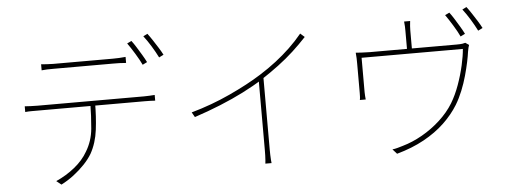

<svg xmlns="http://www.w3.org/2000/svg" viewBox="-54 -987 3108 1173"><g transform="rotate(-5 1500.0 -400.0)"><path d="M219 -707Q238 -706 254 -704.5Q270 -703 293 -703Q309 -703 345.5 -703Q382 -703 429 -703Q476 -703 522.5 -703Q569 -703 605.5 -703Q642 -703 658 -703Q675 -703 697 -704Q719 -705 737 -707V-670Q718 -672 696.5 -672.5Q675 -673 658 -673Q642 -673 605.5 -673Q569 -673 522.5 -673Q476 -673 429.5 -673Q383 -673 346.5 -673Q310 -673 295 -673Q271 -673 253 -672.5Q235 -672 219 -670ZM97 -460Q116 -459 134 -458Q152 -457 175 -457Q186 -457 224.5 -457Q263 -457 319 -457Q375 -457 439.5 -457Q504 -457 568.5 -457Q633 -457 688.5 -457Q744 -457 781.5 -457Q819 -457 829 -457Q845 -457 861.5 -458Q878 -459 894 -460V-425Q880 -426 862.5 -426.5Q845 -427 829 -427Q819 -427 781.5 -427Q744 -427 688.5 -427Q633 -427 568.5 -427Q504 -427 439.5 -427Q375 -427 319 -427Q263 -427 224.5 -427Q186 -427 175 -427Q152 -427 134.5 -427Q117 -427 97 -425ZM527 -449Q527 -359 517 -279Q507 -199 472 -136Q453 -104 423 -72.5Q393 -41 356.5 -13Q320 15 279 36L249 12Q312 -16 364 -58Q416 -100 445 -151Q483 -213 490 -288.5Q497 -364 498 -449ZM781 -801Q794 -784 809 -760Q824 -736 839 -711Q854 -686 865 -664L837 -650Q823 -680 798.5 -720Q774 -760 754 -788ZM882 -836Q896 -818 912 -793.5Q928 -769 943.5 -744.5Q959 -720 969 -700L941 -686Q924 -720 901 -757.5Q878 -795 856 -823Z M1110 -334Q1235 -369 1349.5 -422Q1464 -475 1546 -527Q1600 -561 1646.5 -597Q1693 -633 1734.5 -672.5Q1776 -712 1812 -756L1838 -733Q1798 -690 1754.5 -650Q1711 -610 1661 -572.5Q1611 -535 1553 -497Q1500 -463 1432 -428.5Q1364 -394 1286.5 -362.5Q1209 -331 1127 -304ZM1535 -509 1565 -527V-65Q1565 -50 1565.5 -33.5Q1566 -17 1567 -3.5Q1568 10 1569 17H1531Q1532 10 1533 -3.5Q1534 -17 1534.5 -33.5Q1535 -50 1535 -65Z M2731 -804Q2744 -787 2759 -763Q2774 -739 2789 -714Q2804 -689 2815 -667L2787 -653Q2773 -683 2748.5 -723Q2724 -763 2704 -791ZM2838 -829Q2852 -811 2868 -786.5Q2884 -762 2899.5 -737.5Q2915 -713 2925 -693L2897 -679Q2880 -713 2857 -750.5Q2834 -788 2812 -816ZM2488 -774Q2486 -760 2485 -743Q2484 -726 2484 -716Q2484 -706 2484 -683Q2484 -660 2484 -635Q2484 -610 2484 -593H2454Q2454 -611 2454 -636Q2454 -661 2454 -683.5Q2454 -706 2454 -716Q2454 -726 2453.5 -743Q2453 -760 2451 -774ZM2834 -597Q2832 -592 2829 -581Q2826 -570 2824 -556Q2821 -532 2813 -494Q2805 -456 2792.5 -411Q2780 -366 2762 -321.5Q2744 -277 2721 -239Q2686 -182 2632.5 -131Q2579 -80 2505.5 -39.5Q2432 1 2338 27L2312 -2Q2328 -4 2344.5 -8.5Q2361 -13 2377 -18Q2437 -35 2497 -69Q2557 -103 2608.5 -150Q2660 -197 2693 -251Q2722 -299 2743.5 -359Q2765 -419 2778 -477Q2791 -535 2794 -576H2173Q2173 -558 2173 -527.5Q2173 -497 2173 -464Q2173 -431 2173 -403.5Q2173 -376 2173 -365Q2173 -355 2174 -341.5Q2175 -328 2176 -320H2140Q2142 -328 2142.5 -341.5Q2143 -355 2143 -364Q2143 -376 2143 -400Q2143 -424 2143 -452.5Q2143 -481 2143 -505.5Q2143 -530 2143 -542Q2143 -557 2142.5 -576Q2142 -595 2140 -610Q2158 -609 2179.5 -607.5Q2201 -606 2225 -606H2758Q2783 -606 2794.5 -608Q2806 -610 2812 -612Z"/></g></svg>

Font: Noto Sans JP Thin Thin
Style: Regular
Weight: 250
Version: Version 2.004-H2;hotconv 1.0.118;makeotfexe 2.5.65603